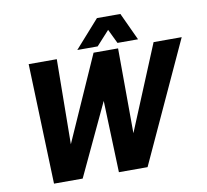

<svg xmlns="http://www.w3.org/2000/svg" viewBox="-90 -949 1131 1049"><g transform="rotate(-10 476.0 -425.0)"><path d="M254 -196 463 -667H599V-666L601 -196L796 -667H952L645 0H486L472 -398L285 0H126L103 -667H259ZM378 -697 514 -850H644L715 -697H601L563 -776L491 -697Z"/></g></svg>

Font: Epunda Sans
Style: Bold Italic
Weight: 700
Italic angle: -12.0243°
Designer: Simon Atzbach
Foundry: typofactur
Version: Version 2.204; ttfautohint (v1.8.4.7-5d5b)